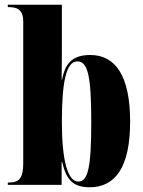

<svg xmlns="http://www.w3.org/2000/svg" viewBox="-20 -780 603 810"><path d="M358 10C467 10 529 -75 529 -267C529 -460 467 -548 361 -548C290 -548 255 -517 242 -444H240C241 -505 241 -549 241 -588V-760H13V-750H15C48 -750 78 -743 78 -689V-89C78 -27 59 -10 18 -10H13V0H240V-97H242C259 -26 284 10 358 10ZM310 -14C267 -14 241 -99 241 -265C241 -429 258 -521 306 -521C351 -521 365 -459 365 -264C365 -72 351 -14 310 -14Z"/></svg>

Font: Noto Serif Display ExtraCondensed Black
Style: Regular
Weight: 900
Width: 2
Designer: Monotype Design Team
Foundry: Monotype Imaging Inc.
Version: Version 2.009